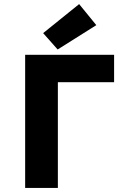

<svg xmlns="http://www.w3.org/2000/svg" viewBox="-20 -919 640 939"><path d="M103 0V-651H538V-517H263V0ZM262 -677 191 -757 367 -899 451 -796Z"/></svg>

Font: Source Code Pro ExtraBold
Style: Regular
Weight: 800
Monospace: yes
Designer: Paul D. Hunt, Teo Tuominen
Foundry: Adobe Systems Incorporated
Version: Version 1.018;hotconv 1.0.116;makeotfexe 2.5.65601